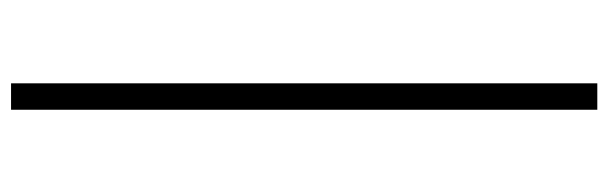

<svg xmlns="http://www.w3.org/2000/svg" viewBox="-406 -450 1127 356"><g transform="rotate(-90 158.0 -271.5)"><path d="M133 272H182V-815H133Z"/></g></svg>

Font: Noto Serif CJK KR
Style: Regular
Weight: 400
Designer: Ryoko NISHIZUKA 西塚涼子 (kana & ideographs); Frank Grießhammer (Latin, Greek & Cyrillic); Wenlong ZHANG 张文龙 (bopomofo); San
Foundry: Adobe
Version: Version 2.001;hotconv 1.1.0;makeotfexe 2.6.0